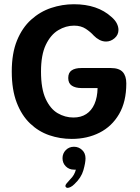

<svg xmlns="http://www.w3.org/2000/svg" viewBox="-20 -645 659 906"><path d="M318.5 10.5Q263 10.5 212.2 -7Q161.5 -24.5 121.8 -62.5Q82 -100.5 58.8 -161Q35.5 -221.5 35.5 -307.5Q35.5 -393.5 60.2 -454Q85 -514.5 127 -552.2Q169 -590 221.2 -607.5Q273.5 -625 328.5 -625Q384.5 -625 428.8 -610Q473 -595 506 -565Q523 -550.5 531 -534.8Q539 -519 539 -504Q539 -480.5 520.8 -464.8Q502.5 -449 480.5 -449Q464 -449 449 -457Q434 -465 422.5 -477Q407.5 -494 384.8 -509Q362 -524 329.5 -524Q290.5 -524 254.8 -502.5Q219 -481 196.2 -433.5Q173.5 -386 173.5 -307.5Q173.5 -226 195.5 -178.5Q217.5 -131 252.2 -110.8Q287 -90.5 326.5 -90.5Q362 -90.5 387 -106.8Q412 -123 425.8 -154.2Q439.5 -185.5 440.5 -229.5H365Q336 -229.5 319 -240.8Q302 -252 302 -277Q302 -302 318.2 -313Q334.5 -324 363.5 -324H503Q541.5 -324 558.8 -305.5Q576 -287 576 -251.5Q576 -165 542 -106.8Q508 -48.5 449.8 -19Q391.5 10.5 318.5 10.5ZM329 47.5Q351 47.5 367.2 62.5Q383.5 77.5 383.5 102.5Q383.5 123 373.5 158.2Q363.5 193.5 331.5 223.5Q322 233 313.5 237.2Q305 241.5 299 241.5Q294 241.5 291.2 238.2Q288.5 235 288.5 232.5Q288.5 227.5 294.8 219.8Q301 212 311.5 201Q322 191 328.5 179.2Q335 167.5 338 155.5Q336 155.5 333.5 155.5Q331 155.5 329 155.5Q306 155.5 290.5 140Q275 124.5 275 101.5Q275 79 290.5 63.2Q306 47.5 329 47.5Z"/></svg>

Font: Sono Monospace SemiBold
Style: Regular
Weight: 600
Designer: Tyler Finck
Foundry: Tyler Finck
Version: Version 2.112